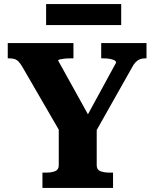

<svg xmlns="http://www.w3.org/2000/svg" viewBox="-20 -921 756 941"><path d="M268 -308 281 -263 88 -596Q79 -611 70 -620Q61 -629 50 -632Q39 -635 25 -635H18V-710H340V-635H326Q309 -635 295.5 -633.5Q282 -632 273.5 -630Q265 -628 265 -624L432 -323L385 -313L549 -614Q549 -621 540.5 -625.5Q532 -630 518 -632.5Q504 -635 487 -635H476V-710H698V-635H691Q677 -635 665.5 -630.5Q654 -626 644 -615.5Q634 -605 624 -585L440 -259L454 -308V-111Q454 -89 472 -82Q490 -75 517 -75H534V0H188V-75H205Q232 -75 250 -82Q268 -89 268 -111ZM206 -901H574V-798H206Z"/></svg>

Font: Roboto Serif
Style: Bold
Weight: 700
Designer: Greg Gazdowicz
Foundry: Commercial Type
Version: Version 1.008